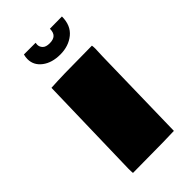

<svg xmlns="http://www.w3.org/2000/svg" viewBox="-282 -1049 1141 1141"><g transform="rotate(-45 289.0 -478.0)"><path d="M258.8 -956.1 257.3 -940.9Q257.3 -922.9 271 -908.7Q284.7 -894.5 315.9 -894.5Q347.2 -894.5 362.5 -908.9Q377.9 -923.3 377.9 -955.1L480 -956.1Q480 -880.9 431.9 -841.8Q383.8 -802.7 313.7 -802.7Q243.7 -802.7 199.7 -836.2Q155.8 -869.6 155.8 -921.4Q155.8 -938.5 160.6 -956.1ZM398.4 -706.5 483.4 -707.5Q485.4 -695.3 485.4 -681.6L482.9 -616.2L469.7 -4.9L376.5 -2.4Q376.5 -2.4 121.1 0Q119.6 -14.2 119.6 -36.1Q119.6 -36.1 136.2 -700.2Q244.1 -706.5 398.4 -706.5Z"/></g></svg>

Font: Seymour One
Style: Book
Weight: 400
Designer: vernon adams
Foundry: vernon adams
Version: Version 1.000; ttfautohint (v0.93) -l 8 -r 50 -G 200 -x 0 -w